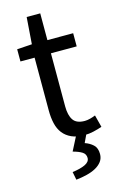

<svg xmlns="http://www.w3.org/2000/svg" viewBox="-127 -676 592 943"><g transform="rotate(-15 169.0 -204.5)"><path d="M96 -419H24V-481L100 -486L110 -622H179V-486H310V-419H179V-149Q179 -104 195.5 -79.5Q212 -55 254 -55Q267 -55 282 -59Q297 -63 309 -68L325 -6Q305 1 281.5 6.5Q258 12 235 12Q196 12 169.5 0Q143 -12 126.5 -33Q110 -54 103 -84Q96 -114 96 -150ZM197 -3H250L225 50Q249 58 266.5 74Q284 90 284 121Q284 143 272 159Q260 175 240 186Q220 197 193.5 203.5Q167 210 139 213L131 172Q171 167 195.5 155.5Q220 144 220 124Q220 104 203.5 93.5Q187 83 157 75Z"/></g></svg>

Font: Myanmar Sanpya
Style: Regular
Weight: 400
Designer: Danh Hong
Foundry: Google Inc.
Version: Version 2.00 November 22, 2015